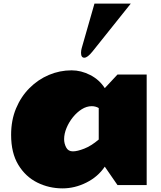

<svg xmlns="http://www.w3.org/2000/svg" viewBox="-20 -1016 883 1054"><path d="M41 -275.9Q41 -356 68.1 -420.9Q95.2 -485.8 142.1 -532.7Q189 -579.6 248.5 -604.7Q308.1 -629.9 373 -629.9Q425.3 -629.9 475.3 -604.2Q525.4 -578.6 555.2 -532.2L625 -606.9H785.2V0H625L555.2 -101.1Q517.6 -45.4 454.1 -13.7Q390.6 18.1 323.2 18.1Q249 18.1 184.6 -13.9Q120.1 -45.9 80.6 -111.1Q41 -176.3 41 -275.9ZM332 -252Q332 -228 343.3 -206.5Q354.5 -185.1 379.9 -185.1Q404.3 -185.1 442.4 -200Q480.5 -214.8 522 -250V-422.9Q504.9 -433.1 483.4 -433.1Q455.6 -433.1 428.7 -416.3Q401.9 -399.4 380.1 -372.3Q358.4 -345.2 345.2 -313.5Q332 -281.7 332 -252ZM697.8 -996.1 487.8 -733.4Q460.4 -699.2 442.9 -699.2Q424.8 -699.2 424.8 -726.1Q424.8 -738.8 428.7 -752.4L498.5 -996.1Z"/></svg>

Font: Rammetto One
Style: Regular
Weight: 400
Designer: Vernon Adams
Foundry: Vernon Adams
Version: Version 1.100; ttfautohint (v1.8.4.7-5d5b)